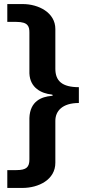

<svg xmlns="http://www.w3.org/2000/svg" viewBox="-20 -762 422 947"><path d="M253 -619C253 -700 170 -742 92 -742H16V-654H61C120 -654 125 -630 125 -601V-400C128 -328 185 -301 234 -296C242 -295 243 -290 234 -289C186 -285 128 -264 125 -180V24C125 62 111 77 61 77H16V165H90C171 165 253 124 253 41V-166C253 -214 287 -254 369 -254V-332C286 -332 253 -363 253 -423Z"/></svg>

Font: Cheyenne Sans
Style: Bold
Weight: 700
Designer: The Public Sans project authors (U.S. Web Design System), Libre Franklin designed by Pablo Impallari and Rodrigo Fuenzal
Foundry: The Cheyenne Sans Project Authors
Version: Version 2.007